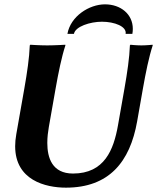

<svg xmlns="http://www.w3.org/2000/svg" viewBox="-20 -854 759 884"><path d="M552.8 -445 523.2 -277C503.4 -165 461.3 -55 316.1 -55C220.1 -55 197.8 -127.4 197.8 -195.9C197.8 -222.3 201.1 -248.1 204.8 -269L235.8 -445C249 -520 263.7 -592 281.1 -645L280.6 -648C280.6 -648 232.1 -645 197.1 -645C163.1 -645 119.6 -648 119.6 -648L117.1 -645C115 -588 105 -520 91.8 -445L55 -236C51.4 -216.1 49.8 -197.7 49.8 -180.7C49.8 -24.2 189.5 10 283.6 10C481.6 10 578.4 -108 611.4 -295L637.8 -445C651 -520 665.7 -592 683.1 -645L682.6 -648C682.6 -648 653.4 -645 631.1 -645C606.8 -645 580.6 -648 580.6 -648L578.1 -645C576 -588 566 -520 552.8 -445ZM290.4 -698H320.4C326.4 -732 395.3 -754 449.3 -754C507.3 -754 564.4 -732 558.4 -698H589.4C590.8 -706 591.5 -713.7 591.5 -721.1C591.5 -788.9 535.5 -834 463.4 -834C390.4 -834 304.7 -779 290.4 -698Z"/></svg>

Font: Linux Biolinum O 
Style: Bold Italic
Weight: 700
Designer: Philipp H. Poll
Foundry: Philipp H. Poll
Version: Version 1.3.2